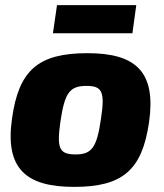

<svg xmlns="http://www.w3.org/2000/svg" viewBox="-20 -719 642 751"><path d="M513 -699H203L187 -589H498ZM322 -511C129 -511 53 -444 27 -255C-1 -60 81 12 270 12C460 12 536 -54 563 -241C591 -437 513 -511 322 -511ZM319 -383C380 -383 391 -359 375 -255C359 -142 339 -115 276 -115C211 -115 202 -139 216 -241C233 -358 253 -383 319 -383Z"/></svg>

Font: Exo 2 Extra Bold
Style: Italic
Weight: 800
Italic angle: -8°
Designer: Natanael Gama
Version: Version 1.001;PS 001.001;hotconv 1.0.88;makeotf.lib2.5.64775